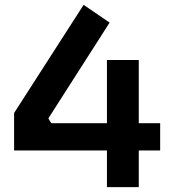

<svg xmlns="http://www.w3.org/2000/svg" viewBox="-20 -770 702 790"><path d="M420 0V-151H38V-305L324 -750L431 -677L179 -283L191 -263H420V-523H551V-263H639V-151H551V0Z"/></svg>

Font: Cazoo Sans SemiBold
Style: Regular
Weight: 600
Designer: Jonathan Barnbrook, Julián Moncada
Foundry: Barnbrook Fonts
Version: Version 2.000;Glyphs 3.2.3 (3260)